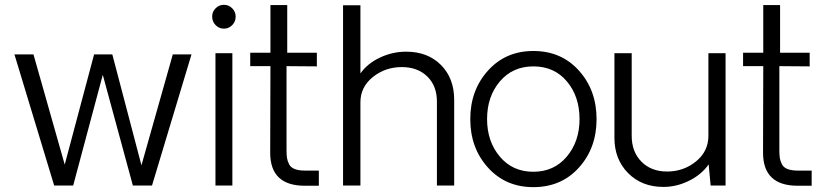

<svg xmlns="http://www.w3.org/2000/svg" viewBox="-20 -771 3430 798"><path d="M775.9 -544.9 611.8 0H532.2L407.2 -460L284.2 0H205.1L40 -544.9H119.1L249 -86.9L371.1 -544.9H446.8L567.9 -84L698.2 -544.9Z M861.8 -702.1Q861.8 -722.2 876.2 -736.6Q890.6 -751 910.6 -751Q930.7 -751 945.1 -736.6Q959.5 -722.2 959.5 -702.1Q959.5 -681.2 945.1 -666.5Q930.7 -651.9 910.6 -651.9Q890.6 -651.9 876.2 -666.5Q861.8 -681.2 861.8 -702.1ZM875.5 -549.8H945.8V0H875.5Z M1247.1 1Q1103 1 1103 -136.2L1104 -496.1H1020V-551.8H1104V-750H1173.8V-551.8H1296.9V-495.1L1170.9 -496.1V-146Q1170.9 -126 1172.9 -114Q1174.8 -102.1 1181.4 -88.6Q1188 -75.2 1204.6 -68.6Q1221.2 -62 1247.1 -62H1305.2V1Z M1668 -556.2Q1757.8 -556.2 1812.7 -501Q1867.7 -445.8 1867.7 -356V0H1795.9V-349.1Q1795.9 -414.1 1755.9 -453.1Q1715.8 -492.2 1649.9 -492.2Q1581.1 -492.2 1529.5 -450.7Q1478 -409.2 1478 -346.2V0H1405.8V-749H1478V-465.8Q1506.8 -506.8 1558.8 -531.5Q1610.8 -556.2 1668 -556.2Z M2196.8 6.8Q2081.5 6.8 2008.1 -74.5Q1934.6 -155.8 1934.6 -275.9Q1934.6 -396 2008.1 -477.5Q2081.5 -559.1 2196.8 -559.1Q2313 -559.1 2386.2 -477.5Q2459.5 -396 2459.5 -275.9Q2459.5 -155.8 2386.2 -74.5Q2313 6.8 2196.8 6.8ZM2388.7 -275.9Q2388.7 -370.1 2336.2 -432.6Q2283.7 -495.1 2196.8 -495.1Q2110.8 -495.1 2057.6 -432.6Q2004.4 -370.1 2004.4 -275.9Q2004.4 -183.1 2057.4 -120.1Q2110.4 -57.1 2196.5 -57.1Q2282.7 -57.1 2335.7 -120.1Q2388.7 -183.1 2388.7 -275.9Z M2995.6 -549.8V0H2933.6L2925.3 -87.9Q2896.5 -45.9 2844.5 -20Q2792.5 5.9 2737.3 5.9Q2647.5 5.9 2590.6 -51.5Q2533.7 -108.9 2533.7 -198.2V-549.8H2605.5V-206.1Q2605.5 -140.1 2646 -99.1Q2686.5 -58.1 2752.4 -58.1Q2821.3 -58.1 2872.8 -100.1Q2924.3 -142.1 2924.3 -206.1V-549.8Z M3295.4 1Q3151.4 1 3151.4 -136.2L3152.3 -496.1H3068.4V-551.8H3152.3V-750H3222.2V-551.8H3345.2V-495.1L3219.2 -496.1V-146Q3219.2 -126 3221.2 -114Q3223.1 -102.1 3229.7 -88.6Q3236.3 -75.2 3252.9 -68.6Q3269.5 -62 3295.4 -62H3353.5V1Z"/></svg>

Font: Oakes Grotesk
Style: Light
Weight: 300
Designer: Samuel Oakes
Foundry: Samuel Oakes
Version: Version 1.0 | wf-rip DC20170320